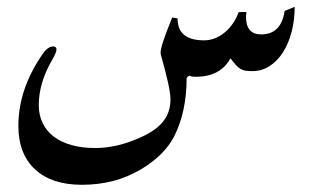

<svg xmlns="http://www.w3.org/2000/svg" viewBox="-20 -231 902 551"><path d="M825.7 -211.4Q825.7 -173.3 816.9 -139.6Q808.1 -106 792.2 -81.1Q776.4 -56.2 753.9 -41.5Q731.4 -26.9 704.6 -26.9Q692.9 -26.9 684.8 -28.1Q676.8 -29.3 670.2 -33.2Q663.6 -37.1 657 -44.4Q650.4 -51.8 641.1 -63.5Q627.9 -38.1 602.8 -24.4Q577.6 -10.7 542 -10.7Q528.8 -10.7 523.9 -13.7Q519.5 -12.7 515.6 -6.8Q515.6 89.8 479.5 161.1Q451.2 215.3 383.8 255.4Q345.7 277.8 303.7 288.6Q261.7 299.3 214.8 299.3Q171.4 299.3 137.7 288.1Q104 276.9 80.6 255.1Q57.1 233.4 44.9 202.1Q32.7 170.9 32.7 130.4Q32.7 24.4 102.5 -76.2Q117.2 -97.7 132.8 -97.7Q136.2 -97.7 139.2 -95.7Q142.1 -93.8 142.1 -89.4Q142.1 -80.1 128.9 -57.6Q110.8 -26.9 101.1 5.6Q91.3 38.1 91.3 70.3Q91.3 99.6 102.5 122.6Q113.8 145.5 134.8 161.4Q155.8 177.2 185.8 185.5Q215.8 193.8 253.4 193.8Q316.4 193.8 383.8 163.1Q407.7 152.3 424.1 140.4Q440.4 128.4 450.4 114.7Q460.4 101.1 464.8 85.9Q469.2 70.8 469.2 53.7Q469.2 22.9 441.4 -74.7Q440.9 -75.2 440.9 -80.6Q440.9 -99.6 474.1 -180.7Q482.4 -179.2 486.1 -179Q489.7 -178.7 489.7 -177.2Q489.7 -115.2 565.9 -115.2Q582 -115.2 597.2 -121.3Q612.3 -127.4 625.2 -138.2Q638.2 -148.9 648.4 -163.8Q658.7 -178.7 664.6 -195.8Q668.9 -196.3 672.6 -196.5Q676.3 -196.8 679.2 -196.8Q683.6 -196.8 687.5 -195.8Q686 -189 686 -182.6Q686 -132.3 729.5 -132.3Q787.1 -132.3 796.9 -199.7Z"/></svg>

Font: SakalBharati
Style: Regular
Weight: 400
Designer: CDAC GIST
Foundry: CDAC
Version: 13.02